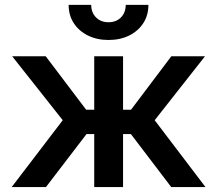

<svg xmlns="http://www.w3.org/2000/svg" viewBox="-20 -757 879 777"><path d="M27.3 0 233.9 -270.5 29.3 -529.3H165L328.6 -313H361.3V-529.3H478V-313H510.3L673.3 -529.3H809.6L606 -270.5L811.5 0H672.9L509.8 -214.4H478V0H361.3V-214.4H330.1L166 0ZM418.9 -595.2Q372.1 -595.2 335.4 -613.5Q298.8 -631.8 278.3 -663.6Q257.8 -695.3 257.8 -737.3H349.1Q349.1 -706.1 368.7 -686.5Q388.2 -667 418.9 -667Q450.2 -667 469.5 -686.5Q488.8 -706.1 488.8 -737.3H580.6Q580.6 -695.3 560.1 -663.6Q539.6 -631.8 503.2 -613.5Q466.8 -595.2 418.9 -595.2Z"/></svg>

Font: Inter Cardless Tabular Medium
Style: Regular
Weight: 500
Designer: Rasmus Andersson
Foundry: rsms
Version: Version 4.000;git-4fc901f